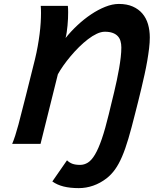

<svg xmlns="http://www.w3.org/2000/svg" viewBox="-20 -738 789 985"><path d="M42.5 0Q57.6 -35.2 74.7 -99.1Q91.8 -163.1 113.3 -249.5L159.7 -435.1Q167.5 -467.3 173.3 -499.8Q179.2 -532.2 183.1 -563Q187 -593.8 188.7 -621.3Q190.4 -648.9 190.4 -671.4Q190.4 -692.4 189 -708H328.1Q329.6 -695.3 329.6 -675.3Q329.6 -660.2 328.9 -642.6Q328.1 -625 326.4 -607.2Q324.7 -589.4 322.3 -572.8Q319.8 -556.2 316.4 -543Q343.3 -576.7 377.2 -608.4Q411.1 -640.1 447.3 -664.3Q483.4 -688.5 520 -703.1Q556.6 -717.8 589.8 -717.8Q630.9 -717.8 660.9 -704.6Q690.9 -691.4 710.4 -668.5Q730 -645.5 739.3 -614Q748.5 -582.5 748.5 -545.9Q748.5 -520.5 744.9 -490Q741.2 -459.5 735.4 -425.5Q729.5 -391.6 721.7 -356.2Q713.9 -320.8 705.6 -285.9Q697.3 -251 689 -217.8Q680.7 -184.6 673.3 -155.8Q654.8 -81.5 638.9 -27.6Q623 26.4 606.2 65.4Q589.4 104.5 570.3 131.1Q551.3 157.7 526.9 176.8Q494.6 201.7 458.3 214.4Q421.9 227.1 384.3 227.1Q339.8 227.1 306.4 218.8Q272.9 210.4 248.5 192.9L323.7 84.5Q336.4 96.7 351.8 102.3Q367.2 107.9 391.1 107.9Q412.1 107.9 430.9 96.2Q449.7 84.5 467.3 54.9Q484.9 25.4 502.2 -24.9Q519.5 -75.2 538.1 -151.9Q543.9 -176.8 551 -205.6Q558.1 -234.4 565.4 -264.6Q572.8 -294.9 579.3 -326.2Q585.9 -357.4 591.1 -387.2Q596.2 -417 599.4 -444.3Q602.5 -471.7 602.5 -494.6Q602.5 -512.7 598.1 -527.6Q593.8 -542.5 583.7 -553Q573.7 -563.5 557.6 -569.3Q541.5 -575.2 518.1 -575.2Q498.5 -575.2 476.3 -564.7Q454.1 -554.2 431.2 -536.6Q408.2 -519 385.5 -496.6Q362.8 -474.1 342.3 -449.7Q321.8 -425.3 304.9 -401.4Q288.1 -377.4 276.9 -356.9L188 0Z"/></svg>

Font: Andika New Basic
Style: Bold Italic
Weight: 700
Italic angle: -14°
Designer: Victor Gaultney, Annie Olsen, Pablo Ugerman
Foundry: SIL International
Version: Version 5.500